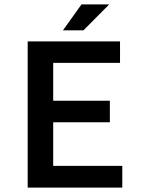

<svg xmlns="http://www.w3.org/2000/svg" viewBox="-20 -847 640 867"><path d="M264.2 -710 348.1 -827.1H473.1L356.9 -710ZM105 0V-660.2H522V-563H220.2V-392.1H476.1V-294.9H220.2V-98.1H532.2V0Z"/></svg>

Font: Office Code Pro Medium
Style: Regular
Weight: 500
Designer: Nathan Rutzky & Paul D. Hunt
Foundry: Adobe Systems Incorporated
Version: Version 1.004;PS 001.004;hotconv 1.0.70;makeotf.lib2.5.58329